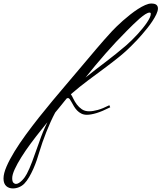

<svg xmlns="http://www.w3.org/2000/svg" viewBox="-257 -680 906 1077"><path d="M500 -443.4Q459 -399.9 416.5 -365.2Q374 -330.6 329.3 -297.6Q284.7 -264.6 237.8 -229.7Q190.9 -194.8 140.6 -151.4Q147 -142.1 154.5 -126Q162.1 -109.9 173.8 -94.2Q185.5 -78.6 202.1 -67.1Q218.8 -55.7 243.2 -55.7Q263.7 -55.7 291.3 -63.2Q318.8 -70.8 356.4 -89.8L361.3 -78.1Q314.9 -54.7 283.4 -45.4Q252 -36.1 230.5 -36.1Q212.4 -36.1 199 -43Q185.5 -49.8 175.5 -60.3Q165.5 -70.8 158.2 -83Q150.9 -95.2 145.3 -105.7Q139.6 -116.2 134.8 -123Q129.9 -129.9 125 -129.9Q122.6 -129.9 121.1 -129.4Q119.6 -128.9 117.2 -127.9Q110.8 -120.1 104.2 -112.1Q97.7 -104 90.1 -94.5Q82.5 -85 73.2 -73.7Q64 -62.5 52.7 -48.8Q39.6 -24.4 26.9 3.7Q14.2 31.7 2.7 60.8Q-8.8 89.8 -18.6 117.7Q-28.3 145.5 -35.2 168.9Q-42 192.4 -50.8 218Q-59.6 243.7 -70.3 267.8Q-81.1 292 -93.8 313.7Q-106.4 335.4 -121.1 350.6Q-133.8 363.3 -150.6 370.1Q-167.5 377 -184.6 377Q-195.3 377 -204.8 373.8Q-214.4 370.6 -221.7 364Q-229 357.4 -233.2 346.9Q-237.3 336.4 -237.3 321.3Q-237.3 293.5 -220.5 254.4Q-203.6 215.3 -175.8 169.9Q-147.9 124.5 -112.1 75.4Q-76.2 26.4 -38.1 -21.7Q0 -69.8 37.4 -114.5Q74.7 -159.2 105.5 -195.3L203.1 -310.5Q242.2 -356.9 284.2 -406.5Q326.2 -456.1 371.1 -504.9Q380.9 -515.6 397 -531.2Q413.1 -546.9 432.6 -564.2Q452.1 -581.5 473.9 -598.6Q495.6 -615.7 516.8 -629.4Q538.1 -643.1 557.4 -651.6Q576.7 -660.2 591.8 -660.2Q611.8 -660.2 620.4 -652.8Q628.9 -645.5 628.9 -632.8Q628.9 -618.7 620.1 -600.1Q611.3 -581.5 597.9 -561.3Q584.5 -541 568.6 -521.2Q552.7 -501.5 538.3 -484.9Q523.9 -468.3 513.2 -457Q502.4 -445.8 500 -443.4ZM454.1 -506.8Q392.1 -444.8 335 -379.6Q277.8 -314.5 222.7 -245.1Q251 -268.1 279.5 -289.8Q308.1 -311.5 336.7 -333.5Q365.2 -355.5 393.8 -378.2Q422.4 -400.9 451.2 -425.8Q467.3 -439.9 483.6 -456.1Q500 -472.2 515.4 -489Q530.8 -505.9 544.2 -522.5Q557.6 -539.1 567.6 -554Q577.6 -568.8 583.3 -581.3Q588.9 -593.8 588.9 -602.5Q588.9 -609.4 582 -609.4Q572.3 -609.4 557.6 -599.9Q543 -590.3 525.6 -575.4Q508.3 -560.5 489.7 -542.2Q471.2 -523.9 454.1 -506.8ZM-37.1 117.2Q-26.9 86.9 -15.6 59.6Q-4.4 32.2 8.8 5.9Q0.5 16.1 -8.3 27.1Q-17.1 38.1 -27.3 50.8Q-56.6 86.9 -85.4 126Q-114.3 165 -137.2 201.7Q-160.2 238.3 -174.3 269Q-188.5 299.8 -188.5 319.3Q-188.5 338.4 -181.9 345Q-175.3 351.6 -167 351.6Q-159.2 351.6 -150.4 345.9Q-141.6 340.3 -133.3 332Q-125 323.7 -117.9 313.7Q-110.8 303.7 -106.4 294.9Q-92.3 268.6 -76.2 225.6Q-60.1 182.6 -37.1 117.2Z"/></svg>

Font: Meie Script
Style: Regular
Weight: 400
Version: Version 1.001